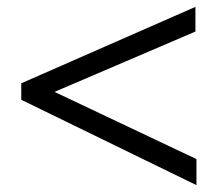

<svg xmlns="http://www.w3.org/2000/svg" viewBox="-20 -587 640 560"><path d="M553 -47 42 -296V-344L550 -567V-495L139 -319L553 -123Z"/></svg>

Font: Inconsolata Expanded
Style: Regular
Weight: 400
Width: 7
Monospace: yes
Designer: Raph Levien, Cyreal, Brenton Simpson
Foundry: Raph Levien, Cyreal, Google
Version: Version 3.000; ttfautohint (v1.8.2.53-6de2)